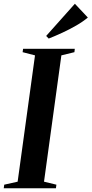

<svg xmlns="http://www.w3.org/2000/svg" viewBox="-39 -1003 488 1023"><path d="M-19 0 -16.5 -19 55 -35 147.5 -708 81.5 -725 84 -743H359.5L357.5 -725L288 -708L195.5 -35L261.5 -19L259 0ZM220.5 -797.5 207 -811.5 360 -983 429 -909.5Q402 -887 367.2 -867Q332.5 -847 294.8 -829.5Q257 -812 220.5 -797.5Z"/></svg>

Font: Merriweather 144pt SemiBold
Style: Italic
Weight: 600
Italic angle: -7.8°
Version: Version 2.101